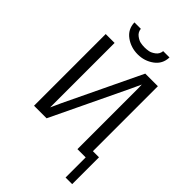

<svg xmlns="http://www.w3.org/2000/svg" viewBox="-310 -1004 1314 1314"><g transform="rotate(45 347.0 -347.0)"><path d="M94.2 0V-693.8H180.2V-69.8L214.8 -146L477.1 -693.8H599.1V-64.9H658.2V194.8H594.2V0H514.2V-591.8L513.2 -624L478 -547.9L215.8 0ZM176.8 -889.2H238.8Q241.7 -859.4 264.9 -841.8Q288.1 -824.2 307.6 -820.6Q327.1 -816.9 346.2 -816.9Q366.2 -816.9 386 -820.6Q405.8 -824.2 429 -841.6Q452.1 -858.9 455.1 -889.2H516.1Q514.2 -824.2 463.1 -787.1Q412.1 -750 347.2 -750Q281.2 -750 230 -787.1Q178.7 -824.2 176.8 -889.2Z"/></g></svg>

Font: CMU Sans Serif
Style: Medium
Weight: 500
Version: Version 0.7.0